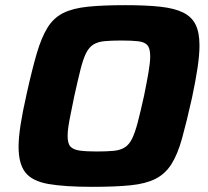

<svg xmlns="http://www.w3.org/2000/svg" viewBox="-20 -716 807 744"><path d="M338 8Q231 8 168 -3Q105 -14 78.5 -47.5Q52 -81 52 -147Q52 -182 59.5 -231Q67 -280 83 -351Q104 -446 122.5 -509Q141 -572 164.5 -609.5Q188 -647 225 -665.5Q262 -684 320 -690Q378 -696 466 -696Q546 -696 601 -690Q656 -684 689.5 -667.5Q723 -651 738 -620.5Q753 -590 753 -540Q753 -503 745.5 -453Q738 -403 724 -337Q703 -243 685.5 -180Q668 -117 644 -79.5Q620 -42 582.5 -23Q545 -4 486 2Q427 8 338 8ZM354 -129Q394 -129 420 -131.5Q446 -134 463 -144.5Q480 -155 491.5 -178Q503 -201 513.5 -241Q524 -281 538 -344Q549 -398 555.5 -436Q562 -474 562 -498Q562 -528 551.5 -540.5Q541 -553 516.5 -556Q492 -559 450 -559Q411 -559 385 -556.5Q359 -554 342 -543.5Q325 -533 313.5 -510Q302 -487 292 -447Q282 -407 268 -344Q260 -304 254 -275Q248 -246 245 -225.5Q242 -205 242 -189Q242 -160 253 -148Q264 -136 289 -132.5Q314 -129 354 -129Z"/></svg>

Font: Saira Thin Expanded
Style: Bold Italic
Weight: 700
Width: 7
Italic angle: -12°
Version: Version 1.101